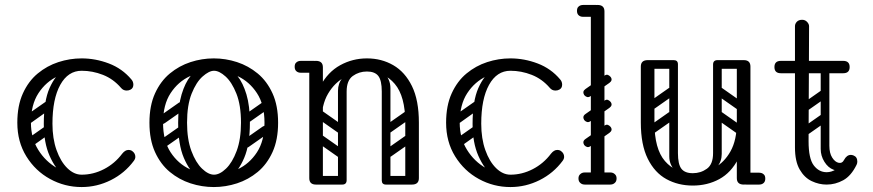

<svg xmlns="http://www.w3.org/2000/svg" viewBox="-20 -746 3530 776"><path d="M508 -384Q501 -380 492 -380Q478 -380 469 -391Q438 -427 396 -443.5Q354 -460 310 -460Q261 -460 213.5 -438Q166 -416 135.5 -369.5Q105 -323 105 -250Q105 -188 134.5 -140.5Q164 -93 211 -66.5Q258 -40 310 -40Q357 -40 400.5 -62.5Q444 -85 474 -125Q486 -140 499 -140Q509 -140 515 -135Q527 -126 527 -112Q527 -104 521 -96Q484 -46 428 -18Q372 10 310 10Q242 10 182.5 -22.5Q123 -55 86.5 -114Q50 -173 50 -250Q50 -319 72.5 -368.5Q95 -418 132.5 -449Q170 -480 216 -495Q262 -510 310 -510Q366 -510 420 -489.5Q474 -469 511 -425Q519 -416 519 -404Q519 -390 508 -384ZM81 -157Q71 -172 85 -181L162 -235Q177 -245 186 -231Q197 -216 183 -207L106 -152Q100 -148 93 -149Q86 -150 81 -157ZM81 -255Q71 -270 85 -279L162 -333Q177 -343 186 -329Q197 -314 183 -305L106 -250Q100 -246 93 -247Q86 -248 81 -255ZM307 -6Q273 -8 238.5 -35.5Q204 -63 180.5 -116Q157 -169 157 -245Q157 -338 180.5 -390.5Q204 -443 238.5 -464.5Q273 -486 307 -486L310 -460Q255 -460 223.5 -403Q192 -346 192 -246Q192 -186 208.5 -139.5Q225 -93 252 -66.5Q279 -40 310 -40Z M844 10Q796 10 750 -5Q704 -20 666.5 -51Q629 -82 606.5 -131.5Q584 -181 584 -250Q584 -319 606.5 -368.5Q629 -418 666.5 -449Q704 -480 750 -495Q796 -510 844 -510Q892 -510 938 -495Q984 -480 1021.5 -449Q1059 -418 1081.5 -368.5Q1104 -319 1104 -250Q1104 -181 1081.5 -131.5Q1059 -82 1021.5 -51Q984 -20 938 -5Q892 10 844 10ZM844 -40Q894 -40 941 -62Q988 -84 1018.5 -130.5Q1049 -177 1049 -250Q1049 -323 1018.5 -369.5Q988 -416 941 -438Q894 -460 844 -460Q795 -460 747.5 -438Q700 -416 669.5 -369.5Q639 -323 639 -250Q639 -177 669.5 -130.5Q700 -84 747.5 -62Q795 -40 844 -40ZM845 -4Q814 -4 780 -29Q746 -54 723 -108Q700 -162 700 -250Q700 -318 714 -364.5Q728 -411 750 -438.5Q772 -466 797.5 -478Q823 -490 845 -490V-460Q825 -460 799 -437Q773 -414 754.5 -367.5Q736 -321 736 -250Q736 -183 753.5 -136Q771 -89 796.5 -64.5Q822 -40 845 -40ZM845 -4V-40Q868 -40 893.5 -64.5Q919 -89 936.5 -136Q954 -183 954 -250Q954 -321 935.5 -367.5Q917 -414 891.5 -437Q866 -460 845 -460V-490Q868 -490 893 -478Q918 -466 940 -438.5Q962 -411 976 -364.5Q990 -318 990 -250Q990 -162 967 -108Q944 -54 910.5 -29Q877 -4 845 -4ZM647 -249Q632 -238 623 -252Q619 -257 618.5 -264Q618 -271 626 -277L703 -331Q718 -341 728 -327Q732 -321 731.5 -314.5Q731 -308 724 -303ZM649 -152Q634 -141 625 -155Q621 -160 620.5 -167Q620 -174 628 -180L705 -234Q720 -244 730 -230Q734 -224 733.5 -217.5Q733 -211 726 -206ZM983 -249Q968 -238 959 -252Q955 -257 954.5 -264Q954 -271 962 -277L1039 -331Q1054 -341 1064 -327Q1068 -321 1067.5 -314.5Q1067 -308 1060 -303ZM985 -152Q970 -141 961 -155Q957 -160 956.5 -167Q956 -174 964 -180L1041 -234Q1056 -244 1066 -230Q1070 -224 1069.5 -217.5Q1069 -211 1062 -206Z M1244 -250Q1244 -341 1274.5 -398Q1305 -455 1355 -482.5Q1405 -510 1463 -510Q1522 -510 1569.5 -482.5Q1617 -455 1645 -398Q1673 -341 1673 -250H1618Q1618 -357 1575.5 -407Q1533 -457 1463 -457Q1417 -457 1375 -435Q1333 -413 1306 -367.5Q1279 -322 1279 -250ZM1257 0Q1230 0 1230 -26V-474Q1230 -500 1257 -500Q1285 -500 1285 -474V-26Q1285 0 1257 0ZM1196 -452Q1184 -452 1177 -459Q1171 -465 1171 -476Q1171 -488 1177 -493Q1184 -500 1196 -500H1247Q1258 -500 1264 -498.5Q1270 -497 1271 -495Q1275 -491 1278 -486Q1281 -481 1281 -476Q1279 -463 1272 -459Q1268 -452 1247 -452ZM1645 0Q1618 0 1618 -26V-250Q1618 -276 1645 -276Q1673 -276 1673 -250V-26Q1673 0 1645 0ZM1540 0Q1523 0 1523 -17V-379Q1523 -396 1540 -396Q1558 -396 1558 -380V-18Q1558 0 1540 0ZM1463 -457Q1431 -457 1406 -439Q1381 -421 1381 -376V-281H1346V-379Q1346 -409 1364 -431Q1382 -453 1411.5 -464.5Q1441 -476 1474 -476ZM1463 -457 1453 -476Q1503 -476 1530.5 -451.5Q1558 -427 1558 -389V-281H1523V-376Q1523 -421 1509 -439Q1495 -457 1463 -457ZM1241 -17Q1241 -35 1259 -35H1362Q1380 -35 1380 -17Q1380 0 1361 0H1258Q1241 0 1241 -17ZM1525 -17Q1525 -35 1543 -35H1646Q1664 -35 1664 -17Q1664 0 1645 0H1542Q1525 0 1525 -17ZM1256 -198Q1266 -211 1279 -202L1373 -136Q1387 -127 1376 -111Q1366 -98 1353 -107L1259 -173Q1254 -177 1252.5 -184Q1251 -191 1256 -198ZM1256 -296Q1266 -309 1279 -300L1373 -234Q1387 -225 1376 -209Q1366 -196 1353 -205L1259 -271Q1254 -275 1252.5 -282Q1251 -289 1256 -296ZM1363 0Q1346 0 1346 -17V-349Q1346 -366 1363 -366Q1381 -366 1381 -350V-18Q1381 0 1363 0ZM1267 0Q1250 0 1250 -17V-349Q1250 -366 1267 -366Q1285 -366 1285 -350V-18Q1285 0 1267 0ZM1559 -211Q1544 -200 1535 -214Q1531 -219 1530.5 -226Q1530 -233 1538 -239L1615 -293Q1630 -303 1640 -289Q1644 -283 1643.5 -276.5Q1643 -270 1636 -265ZM1561 -114Q1546 -103 1537 -117Q1533 -122 1532.5 -129Q1532 -136 1540 -142L1617 -196Q1632 -206 1642 -192Q1646 -186 1645.5 -179.5Q1645 -173 1638 -168Z M2241 -384Q2234 -380 2225 -380Q2211 -380 2202 -391Q2171 -427 2129 -443.5Q2087 -460 2043 -460Q1994 -460 1946.5 -438Q1899 -416 1868.5 -369.5Q1838 -323 1838 -250Q1838 -188 1867.5 -140.5Q1897 -93 1944 -66.5Q1991 -40 2043 -40Q2090 -40 2133.5 -62.5Q2177 -85 2207 -125Q2219 -140 2232 -140Q2242 -140 2248 -135Q2260 -126 2260 -112Q2260 -104 2254 -96Q2217 -46 2161 -18Q2105 10 2043 10Q1975 10 1915.5 -22.5Q1856 -55 1819.5 -114Q1783 -173 1783 -250Q1783 -319 1805.5 -368.5Q1828 -418 1865.5 -449Q1903 -480 1949 -495Q1995 -510 2043 -510Q2099 -510 2153 -489.5Q2207 -469 2244 -425Q2252 -416 2252 -404Q2252 -390 2241 -384ZM1814 -157Q1804 -172 1818 -181L1895 -235Q1910 -245 1919 -231Q1930 -216 1916 -207L1839 -152Q1833 -148 1826 -149Q1819 -150 1814 -157ZM1814 -255Q1804 -270 1818 -279L1895 -333Q1910 -343 1919 -329Q1930 -314 1916 -305L1839 -250Q1833 -246 1826 -247Q1819 -248 1814 -255ZM2040 -6Q2006 -8 1971.5 -35.5Q1937 -63 1913.5 -116Q1890 -169 1890 -245Q1890 -338 1913.5 -390.5Q1937 -443 1971.5 -464.5Q2006 -486 2040 -486L2043 -460Q1988 -460 1956.5 -403Q1925 -346 1925 -246Q1925 -186 1941.5 -139.5Q1958 -93 1985 -66.5Q2012 -40 2043 -40Z M2395 0Q2368 0 2368 -26V-700Q2368 -726 2395 -726Q2423 -726 2423 -700V-26Q2423 0 2395 0ZM2422 -702Q2420 -689 2413 -685Q2409 -678 2388 -678H2337Q2325 -678 2318 -685Q2312 -691 2312 -702Q2312 -714 2318 -719Q2325 -726 2337 -726H2388Q2399 -726 2405 -724.5Q2411 -723 2412 -721Q2416 -717 2419 -712Q2422 -707 2422 -702ZM2318 -25Q2318 -36 2325 -42Q2332 -49 2344 -49H2393Q2405 -49 2412 -43Q2419 -36 2419 -25Q2419 -13 2412 -6Q2405 0 2393 0H2344Q2332 0 2325 -7Q2318 -13 2318 -25ZM2472 -25Q2472 -13 2465 -7Q2458 0 2446 0H2397Q2386 0 2378 -6Q2371 -13 2371 -25Q2371 -36 2378 -43Q2386 -49 2397 -49H2446Q2458 -49 2465 -42Q2472 -36 2472 -25ZM2366 -357Q2359 -352 2352.5 -354Q2346 -356 2341 -362Q2337 -369 2338 -375Q2339 -381 2346 -386L2423 -440Q2431 -446 2437.5 -443Q2444 -440 2448 -435Q2453 -428 2451.5 -422Q2450 -416 2443 -411ZM2366 -155Q2359 -150 2352.5 -152Q2346 -154 2341 -160Q2337 -167 2338 -173Q2339 -179 2346 -184L2423 -238Q2431 -244 2437.5 -241Q2444 -238 2448 -233Q2453 -226 2451.5 -220Q2450 -214 2443 -209ZM2366 -256Q2359 -251 2352.5 -253Q2346 -255 2341 -261Q2337 -268 2338 -274Q2339 -280 2346 -285L2423 -339Q2431 -345 2437.5 -342Q2444 -339 2448 -334Q2453 -327 2451.5 -321Q2450 -315 2443 -310Z M2780 4Q2721 4 2673.5 -22Q2626 -48 2598 -104.5Q2570 -161 2570 -251H2625Q2625 -144 2667.5 -95Q2710 -46 2780 -46Q2826 -46 2866.5 -67.5Q2907 -89 2932.5 -134.5Q2958 -180 2958 -251H2993Q2993 -161 2964 -104.5Q2935 -48 2887 -22Q2839 4 2780 4ZM2598 -225Q2570 -225 2570 -251V-477Q2570 -503 2598 -503Q2625 -503 2625 -477V-251Q2625 -225 2598 -225ZM2986 0Q2958 0 2958 -26V-477Q2958 -503 2986 -503Q3013 -503 3013 -477V-26Q3013 0 2986 0ZM2963 -24Q2963 -29 2966 -34Q2969 -39 2973 -43Q2975 -45 2980.5 -46.5Q2986 -48 2997 -48H3048Q3060 -48 3067 -41Q3073 -36 3073 -24Q3073 -13 3067 -7Q3060 0 3048 0H2997Q2976 0 2972 -7Q2965 -11 2963 -24ZM2703 -503Q2720 -503 2720 -486V-124Q2720 -107 2703 -107Q2685 -107 2685 -123V-485Q2685 -503 2703 -503ZM2780 -46Q2812 -46 2837 -64Q2862 -82 2862 -127V-222H2897V-124Q2897 -94 2879 -72.5Q2861 -51 2831.5 -39Q2802 -27 2769 -27ZM2780 -46 2790 -27Q2741 -27 2713 -52Q2685 -77 2685 -114V-222H2720V-127Q2720 -82 2734 -64Q2748 -46 2780 -46ZM3002 -486Q3002 -468 2984 -468H2881Q2863 -468 2863 -486Q2863 -503 2882 -503H2985Q3002 -503 3002 -486ZM2718 -486Q2718 -468 2700 -468H2597Q2579 -468 2579 -486Q2579 -503 2598 -503H2701Q2718 -503 2718 -486ZM2987 -305Q2977 -292 2964 -301L2870 -367Q2856 -376 2867 -392Q2877 -405 2890 -396L2984 -330Q2989 -326 2990.5 -319.5Q2992 -313 2987 -305ZM2987 -207Q2977 -194 2964 -203L2870 -269Q2856 -278 2867 -294Q2877 -307 2890 -298L2984 -232Q2989 -228 2990.5 -221.5Q2992 -215 2987 -207ZM2880 -503Q2897 -503 2897 -486V-154Q2897 -137 2880 -137Q2862 -137 2862 -153V-485Q2862 -503 2880 -503ZM2976 -503Q2993 -503 2993 -486V-154Q2993 -137 2976 -137Q2958 -137 2958 -153V-485Q2958 -503 2976 -503ZM2627 -308Q2612 -297 2603 -311Q2599 -316 2598.5 -323Q2598 -330 2606 -336L2683 -390Q2698 -400 2708 -386Q2712 -380 2711.5 -373.5Q2711 -367 2704 -362ZM2627 -210Q2612 -199 2603 -213Q2599 -218 2598.5 -225Q2598 -232 2606 -238L2683 -292Q2698 -302 2708 -288Q2712 -282 2711.5 -275.5Q2711 -269 2704 -264Z M3321 0Q3290 0 3260.5 -14Q3231 -28 3212 -61Q3193 -94 3193 -150V-640Q3193 -650 3200.5 -658Q3208 -666 3222 -666Q3234 -666 3242 -657.5Q3250 -649 3250 -640Q3250 -572 3249.5 -516Q3249 -460 3249 -407.5Q3249 -355 3248.5 -299Q3248 -243 3248 -175Q3248 -105 3269 -77.5Q3290 -50 3321 -50Q3341 -50 3359.5 -62Q3378 -74 3391 -99Q3402 -120 3419 -120Q3423 -120 3429 -118Q3445 -112 3445 -93Q3445 -86 3442 -80Q3420 -35 3388 -17.5Q3356 0 3321 0ZM3136 -450Q3110 -450 3110 -475Q3110 -500 3136 -500H3388Q3414 -500 3414 -475Q3414 -450 3388 -450ZM3315 -485Q3332 -485 3332 -468V-154Q3332 -137 3315 -137Q3297 -137 3297 -153V-467Q3297 -485 3315 -485ZM3391 -99V-73Q3371 -52 3349 -60Q3327 -68 3312 -92Q3297 -116 3297 -144V-252H3332V-157Q3332 -127 3343.5 -109Q3355 -91 3369.5 -88Q3384 -85 3391 -99ZM3244 -299Q3229 -288 3220 -302Q3216 -307 3215.5 -314Q3215 -321 3223 -327L3300 -381Q3315 -391 3325 -377Q3329 -371 3328.5 -364.5Q3328 -358 3321 -353ZM3242 -200Q3227 -189 3218 -203Q3214 -208 3213.5 -215Q3213 -222 3221 -228L3298 -282Q3313 -292 3323 -278Q3327 -272 3326.5 -265.5Q3326 -259 3319 -254Z"/></svg>

Font: Agu Display Uzo
Style: Regular
Weight: 400
Designer: Oluwaseun Badejo
Version: Version 1.103